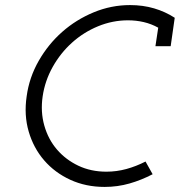

<svg xmlns="http://www.w3.org/2000/svg" viewBox="-20 -728 708 756"><path d="M592 -546 603 -619Q576 -634 546 -641Q516 -648 484 -648Q423 -648 366 -624.5Q309 -601 263.5 -560Q218 -519 187.5 -464.5Q157 -410 148 -349Q139 -288 154.5 -233.5Q170 -179 204.5 -139Q239 -99 288.5 -75.5Q338 -52 399 -52Q439 -52 477.5 -62.5Q516 -73 553 -92L581 -42Q537 -19 490 -5.5Q443 8 392 8Q318 8 257 -20Q196 -48 154 -96.5Q112 -145 93 -210Q74 -275 85 -349Q95 -423 132.5 -488.5Q170 -554 225 -602.5Q280 -651 349 -679.5Q418 -708 492 -708Q543 -708 587 -695Q631 -682 668 -658L652 -546Z"/></svg>

Font: Josefin Slab SemiBold
Style: Italic
Weight: 600
Italic angle: -12°
Designer: Santiago Orozco
Foundry: Typemade
Version: Version 2.000